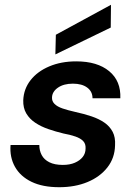

<svg xmlns="http://www.w3.org/2000/svg" viewBox="-20 -769 567 801"><path d="M227 12Q158 12 111.5 -10.5Q65 -33 42.5 -73Q20 -113 24 -164H144Q144 -141 154 -122Q164 -103 186 -92Q208 -81 242 -81Q271 -81 292 -90Q313 -99 325 -114Q337 -129 337 -150Q338 -169 327 -180.5Q316 -192 294.5 -199.5Q273 -207 245 -212Q212 -220 181.5 -230.5Q151 -241 127 -257Q103 -273 89.5 -296Q76 -319 77 -351Q79 -398 107.5 -434.5Q136 -471 185.5 -492Q235 -513 298 -513Q386 -513 435.5 -472Q485 -431 482 -359H366Q366 -387 344 -403.5Q322 -420 284 -420Q246 -420 222 -403.5Q198 -387 197 -363Q196 -347 207.5 -335.5Q219 -324 241 -316.5Q263 -309 294 -302Q331 -294 362 -283.5Q393 -273 415.5 -257.5Q438 -242 450 -219Q462 -196 460 -163Q459 -110 428 -70.5Q397 -31 345 -9.5Q293 12 227 12ZM211 -542 213 -624 443 -749 442 -654Z"/></svg>

Font: DM Sans 17pt SemiBold
Style: Italic
Weight: 600
Italic angle: -10°
Version: Version 4.004;gftools[0.9.30]